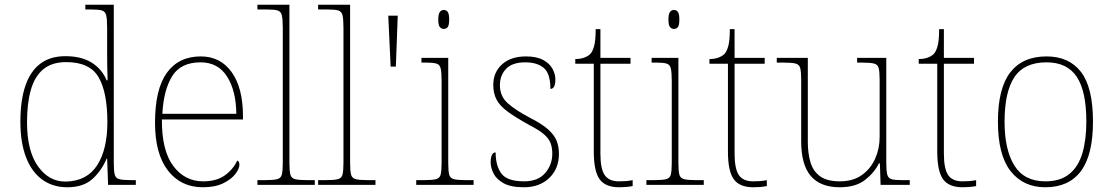

<svg xmlns="http://www.w3.org/2000/svg" viewBox="-20 -780 4696 810"><path d="M264 10Q203 10 158.5 -22Q114 -54 90 -116Q66 -178 66 -267Q66 -355 86.5 -416.5Q107 -478 149 -510.5Q191 -543 256 -543Q323 -543 366.5 -516Q410 -489 430 -441H434Q433 -469 432.5 -495.5Q432 -522 432 -543V-662Q432 -699 428 -715.5Q424 -732 409.5 -736Q395 -740 365 -740H340V-760H460V-94Q460 -59 464 -43.5Q468 -28 484 -24Q500 -20 537 -20H553V0H436L432 -111H430Q408 -59 369.5 -24.5Q331 10 264 10ZM258 -14Q347 -16 390 -83Q433 -150 433 -265Q433 -390 396 -454Q359 -518 259 -518Q200 -518 163.5 -488.5Q127 -459 110.5 -402Q94 -345 94 -264Q94 -143 140.5 -78Q187 -13 258 -14Z M836 10Q743 10 688.5 -60.5Q634 -131 634 -262Q634 -404 684 -473Q734 -542 827 -542Q910 -542 957.5 -475.5Q1005 -409 1005 -290V-276H663Q662 -146 710.5 -80.5Q759 -15 837 -15Q894 -15 929 -40.5Q964 -66 981 -103Q986 -100 988 -96Q990 -92 990 -85Q990 -68 972.5 -45.5Q955 -23 921 -6.5Q887 10 836 10ZM977 -300Q976 -397 938 -457Q900 -517 826 -517Q742 -517 706 -458Q670 -399 665 -300Z M1066 0V-20H1096Q1133 -20 1149 -24Q1165 -28 1169 -43.5Q1173 -59 1173 -94V-662Q1173 -699 1169 -715.5Q1165 -732 1150.5 -736Q1136 -740 1106 -740H1066V-760H1201V-94Q1201 -59 1205 -43.5Q1209 -28 1225.5 -24Q1242 -20 1278 -20H1308V0Z M1322 0V-20H1352Q1389 -20 1405 -24Q1421 -28 1425 -43.5Q1429 -59 1429 -94V-662Q1429 -699 1425 -715.5Q1421 -732 1406.5 -736Q1392 -740 1362 -740H1322V-760H1457V-94Q1457 -59 1461 -43.5Q1465 -28 1481.5 -24Q1498 -20 1534 -20H1564V0Z M1628 -499 1618 -714H1658L1650 -499Z M1736 0V-20H1766Q1803 -20 1819 -24Q1835 -28 1839 -43.5Q1843 -59 1843 -94V-438Q1843 -475 1839 -491.5Q1835 -508 1820.5 -512Q1806 -516 1776 -516H1758V-536H1871V-94Q1871 -59 1875 -43.5Q1879 -28 1895.5 -24Q1912 -20 1948 -20H1978V0ZM1852 -658Q1842 -658 1835.5 -666Q1829 -674 1829 -698Q1829 -721 1835.5 -729.5Q1842 -738 1852 -738Q1863 -738 1869 -729.5Q1875 -721 1875 -698Q1875 -674 1869 -666Q1863 -658 1852 -658Z M2191 10Q2135 10 2104.5 -7Q2074 -24 2062 -48.5Q2050 -73 2050 -95Q2050 -109 2052.5 -118.5Q2055 -128 2059.5 -132.5Q2064 -137 2071 -137Q2071 -80 2095.5 -47.5Q2120 -15 2191 -15Q2250 -15 2280 -50Q2310 -85 2310 -132Q2310 -156 2303 -175.5Q2296 -195 2275.5 -213Q2255 -231 2214 -252Q2156 -284 2122.5 -308.5Q2089 -333 2075 -359.5Q2061 -386 2061 -422Q2061 -475 2098 -508.5Q2135 -542 2199 -542Q2244 -542 2271.5 -527Q2299 -512 2311 -489.5Q2323 -467 2323 -445Q2323 -426 2318 -415.5Q2313 -405 2302 -405Q2302 -470 2274 -493.5Q2246 -517 2196 -517Q2141 -517 2115 -489.5Q2089 -462 2089 -421Q2089 -374 2122 -344.5Q2155 -315 2216 -283Q2267 -257 2293 -233.5Q2319 -210 2328.5 -185.5Q2338 -161 2338 -131Q2338 -68 2297 -29Q2256 10 2191 10Z M2592 10Q2534 10 2509.5 -24Q2485 -58 2485 -141V-511H2407V-531Q2428 -531 2443.5 -536.5Q2459 -542 2469 -551Q2479 -560 2486 -584Q2493 -608 2493 -657H2513V-536H2640V-511H2513V-132Q2513 -68 2531 -41.5Q2549 -15 2591 -15Q2608 -15 2620.5 -16Q2633 -17 2649 -20V5Q2633 8 2619.5 9Q2606 10 2592 10Z M2707 0V-20H2737Q2774 -20 2790 -24Q2806 -28 2810 -43.5Q2814 -59 2814 -94V-438Q2814 -475 2810 -491.5Q2806 -508 2791.5 -512Q2777 -516 2747 -516H2729V-536H2842V-94Q2842 -59 2846 -43.5Q2850 -28 2866.5 -24Q2883 -20 2919 -20H2949V0ZM2823 -658Q2813 -658 2806.5 -666Q2800 -674 2800 -698Q2800 -721 2806.5 -729.5Q2813 -738 2823 -738Q2834 -738 2840 -729.5Q2846 -721 2846 -698Q2846 -674 2840 -666Q2834 -658 2823 -658Z M3158 10Q3100 10 3075.5 -24Q3051 -58 3051 -141V-511H2973V-531Q2994 -531 3009.5 -536.5Q3025 -542 3035 -551Q3045 -560 3052 -584Q3059 -608 3059 -657H3079V-536H3206V-511H3079V-132Q3079 -68 3097 -41.5Q3115 -15 3157 -15Q3174 -15 3186.5 -16Q3199 -17 3215 -20V5Q3199 8 3185.5 9Q3172 10 3158 10Z M3523 10Q3441 10 3400.5 -37.5Q3360 -85 3360 -184V-442Q3360 -477 3356 -492.5Q3352 -508 3336 -512Q3320 -516 3283 -516H3257V-536H3388V-181Q3388 -134 3399 -96Q3410 -58 3439.5 -36.5Q3469 -15 3523 -15Q3579 -15 3616 -41.5Q3653 -68 3672 -110.5Q3691 -153 3691 -202V-442Q3691 -477 3687 -492.5Q3683 -508 3667 -512Q3651 -516 3614 -516H3596V-536H3719V-94Q3719 -60 3723 -44Q3727 -28 3741.5 -24Q3756 -20 3786 -20H3818V0H3695L3692 -91H3688Q3669 -52 3629.5 -21Q3590 10 3523 10Z M4041 10Q3983 10 3958.5 -24Q3934 -58 3934 -141V-511H3856V-531Q3877 -531 3892.5 -536.5Q3908 -542 3918 -551Q3928 -560 3935 -584Q3942 -608 3942 -657H3962V-536H4089V-511H3962V-132Q3962 -68 3980 -41.5Q3998 -15 4040 -15Q4057 -15 4069.5 -16Q4082 -17 4098 -20V5Q4082 8 4068.5 9Q4055 10 4041 10Z M4390 10Q4297 10 4243.5 -58Q4190 -126 4190 -267Q4190 -407 4242 -474.5Q4294 -542 4395 -542Q4490 -542 4540.5 -476.5Q4591 -411 4591 -267Q4591 -126 4540 -58Q4489 10 4390 10ZM4390 -15Q4454 -15 4492 -46.5Q4530 -78 4546.5 -134.5Q4563 -191 4563 -267Q4563 -395 4522.5 -456Q4482 -517 4395 -517Q4301 -517 4259.5 -454.5Q4218 -392 4218 -267Q4218 -148 4259.5 -81.5Q4301 -15 4390 -15Z"/></svg>

Font: Noto Serif Hebrew Thin
Style: Regular
Weight: 250
Version: Version 2.003